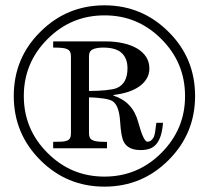

<svg xmlns="http://www.w3.org/2000/svg" viewBox="-20 -696 800 728"><path d="M421.9 -361.8Q463.4 -378.9 463.4 -437Q463.4 -474.6 441.4 -495.1Q419.4 -515.6 371.1 -515.6Q346.7 -515.6 332 -509Q317.4 -502.4 317.4 -482.4V-351.1Q335 -351.1 351.1 -351.8Q367.2 -352.5 381.1 -354Q395 -355.5 405.5 -357.4Q416 -359.4 421.9 -361.8ZM181.6 -158.2Q201.7 -158.2 214.6 -158.9Q227.5 -159.7 235.1 -163.1Q242.7 -166.5 245.8 -172.9Q249 -179.2 249 -190.9V-482.4Q249 -492.7 245.8 -499.3Q242.7 -505.9 235.1 -509.5Q227.5 -513.2 214.6 -514.4Q201.7 -515.6 181.6 -515.6V-539.1H378.4Q416 -539.1 446.8 -532.2Q477.5 -525.4 499.8 -512.2Q522 -499 534.2 -480Q546.4 -460.9 546.4 -436Q546.4 -415.5 536.6 -398.7Q526.9 -381.8 509 -368.9Q491.2 -356 466.1 -347.7Q440.9 -339.4 410.2 -335.9V-333.5Q483.4 -310.1 503.9 -233.4Q524.4 -158.7 538.6 -158.7Q546.9 -158.7 553.2 -163.8Q559.6 -168.9 563.5 -177.2Q566.4 -184.1 568.4 -197.3Q570.3 -210.4 572.8 -230.5H598.1Q595.7 -201.2 589.4 -181.4Q583 -161.6 572.5 -149.4Q562 -137.2 547.4 -132.1Q532.7 -127 513.2 -127Q465.8 -127 449.2 -158.2Q439 -177.7 435.5 -234.9Q431.6 -294.4 408.7 -311Q403.8 -314.9 394.3 -317.9Q384.8 -320.8 372.6 -322.5Q360.4 -324.2 346.2 -325.4Q332 -326.7 317.4 -326.7V-190.9Q317.4 -181.6 320.1 -175.3Q322.8 -168.9 329.3 -165.3Q335.9 -161.6 347.4 -159.9Q358.9 -158.2 376.5 -158.2H385.7V-133.8H181.6ZM160.2 -116.2Q249.5 -26.4 376 -26.4Q502.4 -26.4 591.8 -116.2Q681.6 -206.1 681.6 -330.6V-332Q681.6 -458.5 591.8 -547.9Q502.4 -637.7 377.4 -637.7H376Q249.5 -637.7 160.2 -547.9Q70.3 -458 70.3 -332Q70.3 -205.6 160.2 -116.2ZM132.8 -575.2Q233.4 -675.8 376 -675.8Q518.6 -675.8 619.1 -575.2Q719.7 -475.6 719.7 -332Q719.7 -189.5 619.1 -88.9Q518.6 11.7 376 11.7Q233.4 11.7 132.8 -88.9Q32.2 -189.5 32.2 -332Q32.2 -475.6 132.8 -575.2Z"/></svg>

Font: Dima Niloofar
Style: Regular
Weight: 400
Designer: R.Balvardi
Foundry: Dima Software Group
Version: Version 3.00;November 13, 2018;FontCreator 11.5.0.2427 64-bi